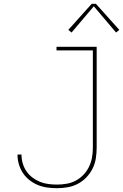

<svg xmlns="http://www.w3.org/2000/svg" viewBox="-20 -981 647 1009"><path d="M280 8Q254 8 228.5 4.5Q203 1 179.5 -8.5Q156 -18 135.5 -34Q115 -50 101 -71Q87 -92 79.5 -117Q72 -142 72 -168Q72 -168 72 -168Q72 -168 72 -169H93Q93 -168 93 -168Q93 -168 93 -168Q93 -145 99.5 -122.5Q106 -100 119 -81Q132 -62 150.5 -48Q169 -34 190 -25.5Q211 -17 234 -14Q257 -11 280 -11Q305 -11 330.5 -15.5Q356 -20 378.5 -32Q401 -44 419 -63Q437 -82 448 -105Q459 -128 463.5 -153.5Q468 -179 468 -205V-716H277V-735H488V-205Q488 -176 483.5 -148Q479 -120 466.5 -95Q454 -70 434 -49Q414 -28 389 -15Q364 -2 336 3Q308 8 280 8ZM356 -810 339 -824 462 -961H484L607 -824L590 -810L473 -948Z"/></svg>

Font: Iosevka SS04 Thin Extended
Style: Regular
Weight: 100
Width: 7
Monospace: yes
Designer: Belleve Invis
Foundry: Belleve Invis
Version: Version 19.0.0; ttfautohint (v1.8.4)